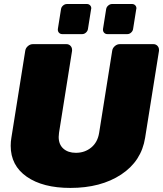

<svg xmlns="http://www.w3.org/2000/svg" viewBox="-20 -920 812 957"><path d="M493.3 -775 509.2 -875Q510.8 -885 519.6 -892.5Q528.3 -900 538.3 -900H638.3Q647.5 -900 653.8 -893.8Q660 -887.5 660 -878.3Q660 -878.3 659.6 -876.7Q659.2 -875 659.2 -875L643.3 -775Q641.7 -765 633.3 -757.5Q625 -750 615 -750H515Q505.8 -750 499.6 -756.2Q493.3 -762.5 493.3 -771.7ZM268.3 -775 284.2 -875Q285 -881.7 289.6 -887.5Q294.2 -893.3 300.4 -896.7Q306.7 -900 313.3 -900H413.3Q422.5 -900 428.8 -893.8Q435 -887.5 435 -878.3Q435 -878.3 434.6 -876.7Q434.2 -875 434.2 -875L418.3 -775Q416.7 -765 408.3 -757.5Q400 -750 390 -750H290Q280.8 -750 274.6 -756.2Q268.3 -762.5 268.3 -771.7ZM33.3 -193.3Q33.3 -214.2 36.7 -233.3L105.8 -666.7Q107.5 -680 118.8 -690Q130 -700 144.2 -700H310.8Q323.3 -700 331.2 -691.7Q339.2 -683.3 339.2 -671.7V-666.7L274.2 -258.3Q272.5 -243.3 272.5 -237.5Q272.5 -200 295.8 -179.2Q319.2 -158.3 358.3 -158.3Q402.5 -158.3 434.6 -184.6Q466.7 -210.8 474.2 -258.3L539.2 -666.7Q540.8 -680 552.1 -690Q563.3 -700 577.5 -700H744.2Q756.7 -700 764.6 -691.7Q772.5 -683.3 772.5 -671.7V-666.7L703.3 -233.3Q685 -116.7 583.8 -50Q482.5 16.7 330.8 16.7Q193.3 16.7 113.3 -39.2Q33.3 -95 33.3 -193.3Z"/></svg>

Font: BoonTook Mon
Style: Italic
Weight: 400
Italic angle: -9°
Designer: Sungsit Sawaiwan
Foundry: FontUni
Version: Version 3.0